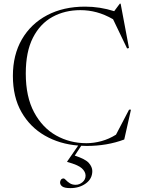

<svg xmlns="http://www.w3.org/2000/svg" viewBox="-20 -760 746 1013"><path d="M351.5 232.5Q321 232.5 309 224Q297 215.5 297 202.5Q297 194.5 301.8 188Q306.5 181.5 316 181.5Q320 181.5 327.8 190Q335.5 198.5 348.2 206.8Q361 215 379 215Q399 215 415.2 201.2Q431.5 187.5 431.5 166.5Q431.5 146.5 412 128.2Q392.5 110 334.5 94.5V92L392.5 8Q294 0 216.2 -44.8Q138.5 -89.5 93.2 -168.8Q48 -248 48 -360Q48 -470.5 95.5 -552.5Q143 -634.5 228.8 -679.8Q314.5 -725 429 -725Q507.5 -725 582.5 -701L612 -740.5H616.5L660.5 -506.5L650.5 -504.5L576.5 -658.5Q532 -684 490 -695.2Q448 -706.5 404 -706.5Q322 -706.5 256.8 -670.8Q191.5 -635 153.8 -561Q116 -487 116 -372Q116 -249.5 159.8 -167.8Q203.5 -86 276.2 -45.2Q349 -4.5 436 -4.5Q475 -4.5 515.2 -15.5Q555.5 -26.5 592 -49.5L661 -181.5H671L635.5 -24Q545 10 437.5 10Q423 10 408.5 9L374.5 61Q430.5 79 448.8 100Q467 121 467 142.5Q467 183 433 207.8Q399 232.5 351.5 232.5Z"/></svg>

Font: Newsreader 72pt Light
Style: Regular
Weight: 300
Designer: Hugues Gentile
Foundry: Production Type
Version: Version 1.003; ttfautohint (v1.8.3)